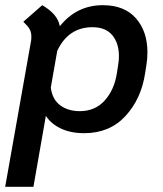

<svg xmlns="http://www.w3.org/2000/svg" viewBox="-23 -502 628 741"><path d="M546 -300Q546 -274 542 -251L537 -219Q522 -120 461 -54Q400 12 302 12Q250 12 212 -6Q174 -24 154 -55L106 219H-3L97 -345Q98 -351 98 -361Q98 -378 91 -390Q84 -402 67 -418L140 -482Q169 -465 186 -445.5Q203 -426 208 -401Q273 -482 374 -482Q457 -482 501.5 -431.5Q546 -381 546 -300ZM436 -285Q436 -335 410.5 -366Q385 -397 334 -397Q241 -397 198 -306L173 -164Q179 -118 209.5 -95.5Q240 -73 285 -73Q344 -73 381 -114Q418 -155 428 -219L433 -251Q436 -269 436 -285Z"/></svg>

Font: KoHo SemiBold
Style: Italic
Weight: 600
Italic angle: -10°
Version: Version 1.000; ttfautohint (v1.6)